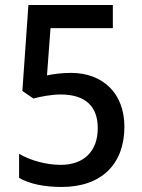

<svg xmlns="http://www.w3.org/2000/svg" viewBox="-20 -734 566 764"><path d="M262 -444C224 -444 191 -439 167 -434L181 -622H429V-714H93L69 -372L113 -342C142 -350 186 -358 221 -358C321 -358 369 -310 369 -224C369 -131 313 -78 221 -78C166 -78 101 -95 56 -122V-26C98 -2 157 10 225 10C385 10 475 -82 475 -230C475 -362 390 -444 262 -444Z"/></svg>

Font: Noto Sans Khmer UI SemiCondensed Medium
Style: Regular
Weight: 500
Width: 4
Designer: Danh Hong and the Monotype Design Team
Foundry: Monotype Imaging Inc.
Version: Version 2.002